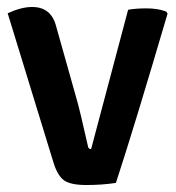

<svg xmlns="http://www.w3.org/2000/svg" viewBox="-20 -524 505 550"><path d="M241 -97 347 -496Q368 -500 400 -500Q432 -500 456 -491L460 -485Q363 -155 312 0Q272 6 227.5 6Q183 6 164 -7Q145 -20 133 -59L2 -486Q41 -504 72 -504Q127 -504 141 -448L199 -242Q207 -216 232 -105Q233 -97 241 -97Z"/></svg>

Font: Signika Negative
Style: Semibold
Weight: 600
Designer: Anna Giedrys
Foundry: Anna Giedrys
Version: Version 1.001